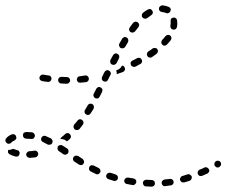

<svg xmlns="http://www.w3.org/2000/svg" viewBox="-26 -580 849 720"><path d="M547 119Q549 118 551 117Q553 115 554 113Q555 110 555 108Q555 103 552 99Q548 95 543 95Q533 95 523 94Q521 94 518 95Q516 96 514 97Q512 99 511 101Q510 103 510 106Q510 111 513 115Q516 119 522 119Q532 120 542 120Q545 120 547 119ZM619 114Q621 112 623 110Q624 108 625 106Q625 103 625 101Q624 96 620 93Q616 90 611 91Q601 92 591 93Q589 94 587 95Q584 96 583 98Q581 100 581 102Q580 105 580 107Q581 112 585 116Q589 119 594 118Q604 117 615 115Q617 115 619 114ZM476 114Q478 113 480 111Q482 110 483 108Q485 106 485 103Q486 98 483 94Q479 90 474 89Q465 88 455 86Q450 85 446 88Q441 91 440 96Q440 98 440 101Q441 103 442 105Q444 107 446 109Q448 110 450 110Q460 112 471 114Q473 114 476 114ZM692 91Q694 87 693 82Q692 79 690 78Q689 76 686 75Q684 73 682 73Q679 73 677 74Q667 77 658 80Q653 81 651 86Q648 90 649 95Q650 98 652 99Q653 101 655 103Q658 104 660 104Q663 104 665 104Q675 101 685 98Q690 96 692 91ZM405 99Q408 98 410 97Q412 96 414 94Q415 92 416 90Q417 85 415 80Q412 76 407 74Q398 71 389 68Q384 67 379 69Q375 71 373 76Q372 78 372 81Q372 83 373 85Q375 88 376 89Q378 91 381 92Q390 95 400 98Q403 99 405 99ZM755 68Q757 66 758 64Q759 62 759 59Q758 57 757 54Q755 50 750 48Q745 46 741 48Q732 53 723 56Q718 58 716 63Q714 68 716 73Q717 75 719 77Q721 79 723 80Q725 80 728 80Q730 80 733 79Q742 75 751 71Q754 70 755 68ZM343 73Q347 71 350 66Q352 62 350 57Q348 52 344 50Q335 46 326 41Q324 40 321 40Q319 39 316 40Q314 41 312 42Q310 44 309 46Q307 51 308 56Q310 61 314 63Q324 68 333 72Q338 75 343 73ZM803 37Q804 31 800 27Q799 25 797 24Q794 23 792 23Q789 22 787 23Q785 24 783 25Q783 25 782 26Q778 29 778 34Q777 39 780 43Q782 45 784 46Q786 48 788 48Q791 48 793 48Q796 47 798 45Q798 45 798 45Q802 42 803 37ZM280 39Q285 38 287 34Q289 31 289 29Q290 27 289 24Q288 22 287 20Q286 18 284 16Q276 11 267 5Q265 4 262 4Q260 3 257 4Q255 4 253 6Q251 7 250 9Q248 11 248 13Q247 16 248 18Q248 21 250 23Q251 25 253 26Q262 32 270 37Q275 40 280 39ZM76 -9Q72 -5 72 0Q73 6 77 9Q81 12 86 12Q96 11 107 10Q110 9 112 8Q114 6 115 4Q117 2 117 0Q118 -3 117 -5Q116 -10 112 -13Q108 -16 103 -15Q93 -13 84 -13Q79 -12 76 -9ZM23 -22Q29 -20 38 -17Q41 -17 43 -15Q45 -14 46 -12Q47 -10 48 -7Q48 -5 47 -2Q46 3 42 6Q37 8 32 7Q20 4 11 -1Q8 -2 7 -4Q5 -6 4 -8Q4 -10 4 -13Q4 -15 5 -18Q5 -18 5 -18Q5 -18 5 -18Q8 -18 10 -18Q17 -19 23 -22ZM216 0Q218 0 221 0Q223 -1 225 -2Q227 -3 229 -5Q232 -10 231 -15Q230 -20 226 -23Q216 -29 209 -34Q204 -37 199 -36Q194 -35 191 -31Q190 -29 190 -26Q189 -24 190 -21Q190 -19 191 -17Q193 -15 195 -13Q202 -9 211 -2Q213 -1 216 0ZM163 -38Q168 -39 170 -44Q172 -48 171 -53Q169 -58 165 -61Q155 -66 145 -70Q141 -72 136 -70Q131 -68 129 -63Q127 -58 129 -53Q131 -49 136 -47Q144 -43 153 -38Q158 -36 163 -38ZM32 -56Q34 -58 35 -60Q36 -62 35 -65Q35 -67 34 -70Q32 -74 28 -76Q23 -78 18 -76Q5 -71 -3 -61Q-5 -59 -5 -57Q-6 -55 -6 -52Q-6 -50 -4 -48Q-3 -45 -1 -44Q3 -40 8 -41Q13 -41 16 -45Q20 -50 28 -53Q30 -54 32 -56ZM219 -78Q223 -81 228 -81Q233 -81 236 -77Q238 -75 239 -73Q240 -70 240 -68Q240 -65 239 -63Q238 -61 236 -59Q231 -54 225 -50Q223 -52 221 -53Q216 -57 209 -58Q205 -59 200 -59Q201 -61 202 -62Q203 -64 204 -65Q212 -71 219 -78ZM100 -61Q104 -65 105 -70Q105 -75 102 -79Q99 -83 94 -84Q83 -85 72 -85Q70 -85 68 -84Q65 -83 63 -82Q62 -80 61 -78Q60 -75 60 -73Q60 -68 63 -64Q67 -60 72 -60Q82 -60 91 -59Q96 -58 100 -61ZM250 -108Q249 -106 250 -104Q250 -101 251 -99Q252 -97 254 -95Q258 -92 263 -92Q268 -93 272 -96Q278 -104 285 -113Q288 -117 287 -122Q286 -127 282 -130Q280 -132 278 -132Q276 -133 273 -133Q271 -132 268 -131Q266 -130 265 -128Q259 -120 252 -113Q251 -111 250 -108ZM291 -163Q291 -161 291 -159Q292 -156 293 -154Q295 -152 297 -151Q301 -148 306 -149Q311 -150 314 -155Q319 -163 325 -172Q326 -175 326 -177Q326 -180 326 -182Q325 -184 324 -186Q322 -188 320 -190Q315 -192 310 -191Q305 -189 303 -185Q298 -176 293 -168Q291 -166 291 -163ZM324 -224Q324 -222 325 -219Q326 -217 327 -215Q329 -213 331 -212Q336 -210 341 -211Q346 -213 348 -218L357 -236Q358 -238 358 -240Q358 -243 358 -245Q357 -248 355 -249Q354 -251 351 -252Q347 -255 342 -253Q337 -251 335 -247L326 -229Q325 -227 324 -224ZM221 -266H225Q227 -266 229 -267Q232 -268 233 -270Q235 -272 236 -274Q237 -276 237 -279Q237 -284 233 -288Q230 -291 225 -291H221Q214 -291 205 -292Q200 -292 196 -289Q192 -285 192 -280Q192 -278 193 -275Q193 -273 195 -271Q197 -269 199 -268Q201 -267 204 -267Q213 -266 221 -266ZM305 -277Q308 -282 307 -287Q306 -292 302 -295Q298 -298 293 -297Q283 -296 273 -294Q268 -294 265 -290Q262 -286 262 -281Q263 -275 267 -272Q271 -269 276 -270Q286 -271 297 -272Q302 -273 305 -277ZM162 -275Q166 -278 167 -283Q168 -288 165 -292Q162 -297 156 -297Q145 -299 137 -300Q134 -301 132 -300Q130 -300 128 -298Q126 -297 124 -295Q123 -293 122 -290Q121 -285 124 -281Q127 -277 132 -276Q141 -274 153 -273Q158 -272 162 -275ZM356 -282Q358 -277 363 -275Q367 -273 372 -274Q377 -276 379 -281L388 -299Q391 -303 389 -308Q387 -313 383 -315Q378 -318 373 -316Q368 -314 366 -310L357 -292Q355 -287 356 -282ZM423 -323Q428 -327 431 -333V-334Q435 -334 438 -332Q440 -330 442 -326Q444 -321 442 -317Q440 -312 435 -310Q425 -306 415 -303Q415 -303 414 -302Q413 -302 412 -302Q412 -309 410 -315Q410 -316 410 -316Q417 -318 423 -323ZM506 -347Q508 -352 505 -357Q503 -361 498 -363Q493 -364 488 -362Q480 -357 471 -353Q466 -351 464 -346Q463 -341 465 -336Q467 -332 472 -330Q477 -328 482 -330Q491 -335 500 -340Q505 -342 506 -347ZM388 -345Q389 -340 394 -338Q398 -336 403 -337Q408 -339 411 -343L420 -361Q422 -366 421 -371Q419 -376 414 -378Q410 -381 405 -379Q400 -377 398 -373L388 -355Q386 -350 388 -345ZM566 -386Q567 -391 564 -396Q561 -400 556 -400Q550 -401 546 -398Q539 -392 530 -387Q526 -384 525 -379Q524 -374 527 -369Q530 -365 535 -364Q540 -363 544 -366Q553 -372 561 -378Q565 -381 566 -386ZM421 -408Q422 -403 426 -400Q431 -398 436 -399Q441 -400 444 -405Q449 -414 454 -422Q456 -426 455 -431Q454 -436 450 -439Q445 -442 440 -441Q435 -439 432 -435Q427 -427 422 -417Q419 -413 421 -408ZM617 -438Q616 -444 612 -447Q610 -448 607 -449Q605 -449 603 -449Q600 -449 598 -447Q596 -446 594 -444Q589 -437 582 -430Q579 -426 579 -421Q579 -416 583 -412Q585 -410 587 -409Q589 -409 592 -409Q594 -409 596 -410Q599 -411 600 -413Q608 -421 614 -429Q617 -433 617 -438ZM458 -468Q459 -463 463 -460Q468 -457 473 -458Q478 -459 481 -463Q487 -471 493 -478Q496 -482 496 -487Q495 -493 491 -496Q487 -499 482 -499Q477 -498 473 -494Q467 -486 461 -478Q458 -474 458 -468ZM638 -503Q638 -505 637 -507Q636 -510 634 -511Q632 -513 630 -514Q627 -514 625 -514Q620 -514 616 -510Q613 -506 614 -501Q614 -497 614 -493Q614 -489 613 -484Q612 -479 615 -474Q618 -470 623 -469Q626 -469 628 -469Q631 -470 633 -471Q635 -473 636 -475Q637 -477 638 -480Q639 -486 639 -493Q639 -498 638 -503ZM507 -528Q506 -526 506 -523Q506 -521 506 -518Q507 -516 509 -514Q512 -510 517 -510Q522 -509 526 -512Q534 -518 541 -523Q546 -526 547 -531Q548 -536 545 -540Q543 -544 538 -546Q533 -547 528 -544Q519 -539 510 -532Q508 -530 507 -528ZM574 -556Q570 -553 570 -548Q570 -542 573 -539Q577 -535 582 -535Q590 -534 597 -531Q601 -529 606 -531Q611 -533 613 -538Q615 -542 614 -547Q612 -552 607 -554Q596 -559 583 -560Q578 -560 574 -556Z"/></svg>

Font: FRB American Cursive Guidelines Dashed
Style: Italic
Weight: 400
Italic angle: -25°
Version: Version 2.0;Modular Font Editor K font №1